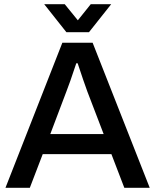

<svg xmlns="http://www.w3.org/2000/svg" viewBox="-20 -888 735 908"><path d="M189 -868.2H286.1L348.1 -792L409.2 -868.2H505.9L400.9 -735.8H293.9ZM5.9 0 274.9 -686H418L688 0H567.9L506.8 -159.2H182.1L121.1 0ZM217.8 -253.9H470.2L393.1 -455.1Q375.5 -502.9 347.2 -588.9H340.8Q308.1 -490.2 293.9 -455.1Z"/></svg>

Font: Archivo Medium
Style: Regular
Weight: 500
Designer: Hector Gatti
Foundry: Omnibus-Type
Version: Version 2.001